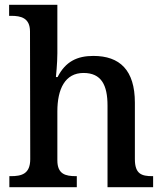

<svg xmlns="http://www.w3.org/2000/svg" viewBox="-20 -780 686 800"><path d="M19 0H300V-46H297C253 -46 219 -54 219 -112V-316C219 -409 251 -476 328 -476C402 -476 428 -426 428 -340V0H618V-46H615C570 -46 542 -55 542 -117V-352C542 -488 479 -547 369 -547C302 -547 253 -524 220 -459H213C213 -459 219 -517 219 -558V-760H18V-714H27C66 -714 105 -706 105 -649L106 -117C106 -55 70 -46 25 -46H19Z"/></svg>

Font: Noto Serif Oriya Medium
Style: Regular
Weight: 500
Designer: David Williams
Foundry: Google LLC, David Williams
Version: Version 1.051